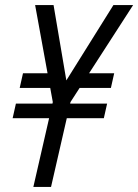

<svg xmlns="http://www.w3.org/2000/svg" viewBox="-20 -740 547 760"><path d="M112 0 189 -336 119 -720H192L249 -384H219L429 -720H507L259 -336L182 0ZM30 -272 43 -330H404L391 -272ZM218 -392H58L71 -450H208ZM306 -450H432L419 -392H271Z"/></svg>

Font: Instrument Sans Condensed
Style: Italic
Weight: 400
Width: 3
Italic angle: -13°
Designer: Rodrigo Fuenzalida
Foundry: fragTYPE
Version: Version 1.000;gftools[0.9.28]